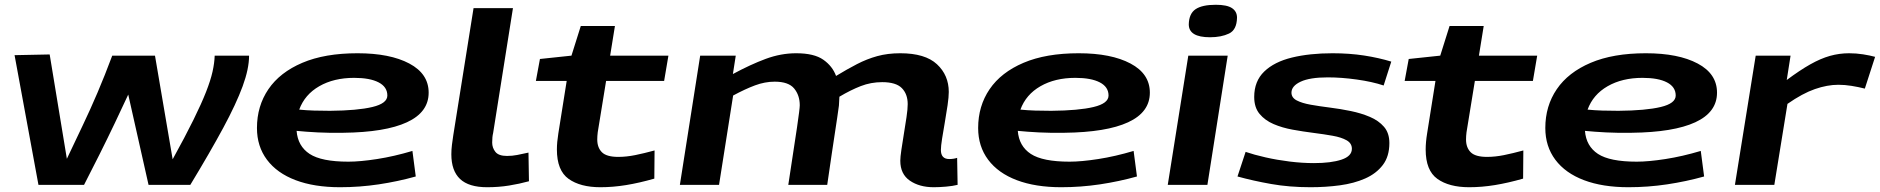

<svg xmlns="http://www.w3.org/2000/svg" viewBox="-20 -774 7872 804"><path d="M777 0H602L517 -378Q492 -324 461 -259Q430 -194 396.5 -127Q363 -60 332 0H141L41 -543L188 -546L260 -109Q294 -181 326 -248Q358 -315 388.5 -386.5Q419 -458 450 -541H629L703 -107Q756 -203 790 -272Q824 -341 843 -389.5Q862 -438 870 -474Q878 -510 879 -541H1023Q1023 -486 996 -412.5Q969 -339 914.5 -238Q860 -137 777 0Z M1721 -35Q1646 -14 1566 -2Q1486 10 1404 10Q1296 10 1218 -19.5Q1140 -49 1098 -105Q1056 -161 1056 -238Q1056 -330 1104 -400.5Q1152 -471 1246 -511Q1340 -551 1477 -551Q1613 -551 1694 -508Q1775 -465 1775 -386Q1775 -304 1684 -262Q1593 -220 1417 -218Q1360 -217 1311 -219.5Q1262 -222 1222 -226Q1227 -162 1276.5 -129.5Q1326 -97 1439 -97Q1488 -97 1559 -108Q1630 -119 1707 -142ZM1463 -448Q1378 -448 1317 -413Q1256 -378 1233 -315Q1262 -312 1294.5 -311Q1327 -310 1362 -310Q1477 -311 1539.5 -326Q1602 -341 1602 -374Q1602 -410 1565.5 -429Q1529 -448 1463 -448Z M1963 -740H2128L2045 -217Q2043 -209 2042 -199Q2041 -189 2041 -177Q2041 -155 2054.5 -138Q2068 -121 2103 -121Q2125 -121 2145.5 -125Q2166 -129 2193 -135L2195 -15Q2155 -4 2111.5 3Q2068 10 2020 10Q1943 10 1906.5 -24.5Q1870 -59 1870 -128Q1870 -147 1872.5 -167.5Q1875 -188 1878 -207Z M2721 -144 2720 -26Q2657 -8 2602 1Q2547 10 2494 10Q2410 10 2361 -25Q2312 -60 2312 -148Q2312 -178 2318 -215L2353 -435H2224L2241 -527L2373 -541L2412 -665H2555L2535 -541H2779L2761 -435H2518L2483 -220Q2482 -212 2481.5 -204.5Q2481 -197 2481 -190Q2481 -156 2500.5 -136.5Q2520 -117 2569 -117Q2603 -117 2640 -124.5Q2677 -132 2721 -144Z M3890 10Q3830 10 3790 -17.5Q3750 -45 3750 -101Q3750 -116 3754.5 -146.5Q3759 -177 3765 -213.5Q3771 -250 3776 -283.5Q3781 -317 3781 -338Q3781 -380 3756.5 -405Q3732 -430 3674 -430Q3627 -430 3584.5 -413.5Q3542 -397 3495 -369Q3495 -363 3494 -350.5Q3493 -338 3493 -332Q3490 -309 3486 -282.5Q3482 -256 3476.5 -219.5Q3471 -183 3463 -130Q3455 -77 3444 0H3281Q3306 -162 3317.5 -240.5Q3329 -319 3329 -333Q3329 -375 3305.5 -403.5Q3282 -432 3224 -432Q3183 -432 3141.5 -416.5Q3100 -401 3050 -374L2991 0H2827L2912 -541H3061L3049 -464Q3123 -504 3186.5 -527.5Q3250 -551 3314 -551Q3389 -551 3427.5 -524Q3466 -497 3481 -456Q3527 -484 3568.5 -505.5Q3610 -527 3653.5 -539Q3697 -551 3750 -551Q3854 -551 3903.5 -505Q3953 -459 3953 -389Q3953 -368 3948 -333.5Q3943 -299 3936.5 -262Q3930 -225 3925 -193.5Q3920 -162 3920 -146Q3920 -108 3955 -108Q3973 -108 3988 -113L3990 0Q3970 5 3942 7.5Q3914 10 3890 10Z M4741 -35Q4666 -14 4586 -2Q4506 10 4424 10Q4316 10 4238 -19.5Q4160 -49 4118 -105Q4076 -161 4076 -238Q4076 -330 4124 -400.5Q4172 -471 4266 -511Q4360 -551 4497 -551Q4633 -551 4714 -508Q4795 -465 4795 -386Q4795 -304 4704 -262Q4613 -220 4437 -218Q4380 -217 4331 -219.5Q4282 -222 4242 -226Q4247 -162 4296.5 -129.5Q4346 -97 4459 -97Q4508 -97 4579 -108Q4650 -119 4727 -142ZM4483 -448Q4398 -448 4337 -413Q4276 -378 4253 -315Q4282 -312 4314.5 -311Q4347 -310 4382 -310Q4497 -311 4559.5 -326Q4622 -341 4622 -374Q4622 -410 4585.5 -429Q4549 -448 4483 -448Z M5071 -754Q5118 -754 5139 -740Q5160 -726 5160 -700Q5159 -649 5126.5 -633.5Q5094 -618 5047 -618Q4958 -618 4958 -672Q4959 -717 4986.5 -735.5Q5014 -754 5071 -754ZM4870 0 4956 -541H5121L5036 0Z M5162 -35 5196 -138Q5231 -126 5279.5 -115Q5328 -104 5380.5 -97.5Q5433 -91 5482 -91Q5554 -91 5597.5 -105.5Q5641 -120 5641 -151Q5641 -174 5619 -186.5Q5597 -199 5560.5 -205.5Q5524 -212 5480.5 -217.5Q5437 -223 5393 -231Q5349 -239 5313 -254.5Q5277 -270 5254.5 -297Q5232 -324 5232 -368Q5232 -434 5274 -474.5Q5316 -515 5390 -533Q5464 -551 5560 -551Q5631 -551 5692.5 -541.5Q5754 -532 5806 -516L5774 -416Q5726 -432 5661.5 -441Q5597 -450 5540 -450Q5465 -450 5426.5 -432Q5388 -414 5388 -386Q5388 -365 5410 -353.5Q5432 -342 5468.5 -335.5Q5505 -329 5549 -323.5Q5593 -318 5636.5 -309Q5680 -300 5716.5 -284.5Q5753 -269 5775.5 -243Q5798 -217 5798 -175Q5798 -119 5770.5 -83Q5743 -47 5696.5 -26.5Q5650 -6 5591 2Q5532 10 5468 10Q5379 10 5303 -3.5Q5227 -17 5162 -35Z M6359 -144 6358 -26Q6295 -8 6240 1Q6185 10 6132 10Q6048 10 5999 -25Q5950 -60 5950 -148Q5950 -178 5956 -215L5991 -435H5862L5879 -527L6011 -541L6050 -665H6193L6173 -541H6417L6399 -435H6156L6121 -220Q6120 -212 6119.5 -204.5Q6119 -197 6119 -190Q6119 -156 6138.5 -136.5Q6158 -117 6207 -117Q6241 -117 6278 -124.5Q6315 -132 6359 -144Z M7116 -35Q7041 -14 6961 -2Q6881 10 6799 10Q6691 10 6613 -19.5Q6535 -49 6493 -105Q6451 -161 6451 -238Q6451 -330 6499 -400.5Q6547 -471 6641 -511Q6735 -551 6872 -551Q7008 -551 7089 -508Q7170 -465 7170 -386Q7170 -304 7079 -262Q6988 -220 6812 -218Q6755 -217 6706 -219.5Q6657 -222 6617 -226Q6622 -162 6671.5 -129.5Q6721 -97 6834 -97Q6883 -97 6954 -108Q7025 -119 7102 -142ZM6858 -448Q6773 -448 6712 -413Q6651 -378 6628 -315Q6657 -312 6689.5 -311Q6722 -310 6757 -310Q6872 -311 6934.5 -326Q6997 -341 6997 -374Q6997 -410 6960.5 -429Q6924 -448 6858 -448Z M7478 -541 7462 -439Q7517 -480 7560.5 -504.5Q7604 -529 7643 -540Q7682 -551 7723 -551Q7753 -551 7781.5 -546.5Q7810 -542 7832 -536L7789 -403Q7761 -410 7733 -414.5Q7705 -419 7678 -419Q7632 -419 7580 -401Q7528 -383 7465 -339L7410 0H7245L7332 -541Z"/></svg>

Font: Georama Extra Expanded SemiBold
Style: Italic
Weight: 600
Width: 8
Italic angle: -9°
Designer: Jean-Baptiste Levee
Foundry: Production Type
Version: Version 1.000